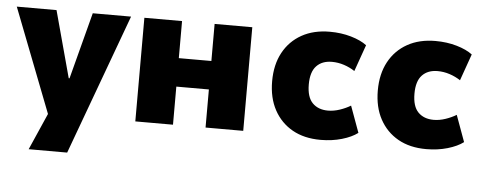

<svg xmlns="http://www.w3.org/2000/svg" viewBox="-56 -635 2347 934"><g transform="rotate(5 1117.5 -168.5)"><path d="M110 180 208 -43V51L-8 -506H186L274 -181H278L363 -506H550L298 180Z M615 0V-506H799V-325H958V-506H1142V0H958V-186H799V0Z M1520 11Q1440 11 1382.5 -21.5Q1325 -54 1293 -113Q1261 -172 1261 -253Q1261 -334 1293 -393Q1325 -452 1383 -484.5Q1441 -517 1520 -517Q1576 -517 1624 -503Q1672 -489 1701 -467L1655 -337Q1631 -353 1602 -362.5Q1573 -372 1543 -372Q1495 -372 1467.5 -343Q1440 -314 1440 -253Q1440 -191 1468 -162.5Q1496 -134 1544 -134Q1572 -134 1601.5 -144Q1631 -154 1654 -168L1701 -39Q1672 -17 1624 -3Q1576 11 1520 11Z M2036 11Q1956 11 1898.5 -21.5Q1841 -54 1809 -113Q1777 -172 1777 -253Q1777 -334 1809 -393Q1841 -452 1899 -484.5Q1957 -517 2036 -517Q2092 -517 2140 -503Q2188 -489 2217 -467L2171 -337Q2147 -353 2118 -362.5Q2089 -372 2059 -372Q2011 -372 1983.5 -343Q1956 -314 1956 -253Q1956 -191 1984 -162.5Q2012 -134 2060 -134Q2088 -134 2117.5 -144Q2147 -154 2170 -168L2217 -39Q2188 -17 2140 -3Q2092 11 2036 11Z"/></g></svg>

Font: Nunito Sans 7pt SemiCondensed Black
Style: Regular
Weight: 900
Width: 4
Designer: Vernon Adams
Foundry: Vernon Adams
Version: Version 3.101;gftools[0.9.27]